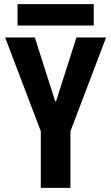

<svg xmlns="http://www.w3.org/2000/svg" viewBox="-20 -912 540 932"><path d="M178 0V-275L5 -730H149L248 -420H252L351 -730H495L322 -275V0ZM65 -788V-892H435V-788Z"/></svg>

Font: M PLUS 1 Code
Style: Bold
Weight: 700
Designer: Coji Morishita
Foundry: UNDERFOREST DESIGN
Version: Version 1.002